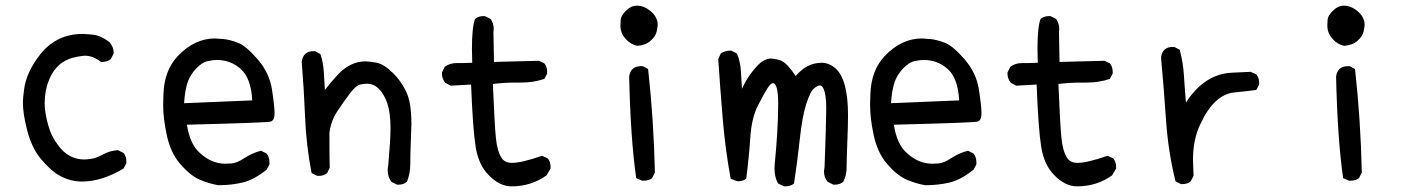

<svg xmlns="http://www.w3.org/2000/svg" viewBox="-20 -657 5040 679"><path d="M270 -15Q227 -15 189 -37Q160 -53 125 -94.5Q90 -136 74 -205Q61 -256 61 -296Q61 -309 65 -339Q72 -402 125 -468Q182 -537 272 -537Q280 -537 307.5 -534.5Q335 -532 366 -509Q382 -491 382 -472V-468L372 -448Q359 -438 340 -438H337Q309 -460 280 -460Q273 -460 251 -456Q193 -445 165.5 -398.5Q138 -352 138 -291Q138 -259 150 -216Q160 -177 185 -144Q222 -93 278 -93Q286 -93 303.5 -95.5Q321 -98 344.5 -111Q368 -124 397 -126L417 -116Q427 -104 427 -86V-80L417 -61Q340 -15 270 -15Z M752 -2Q717 -8 684.5 -22.5Q652 -37 617 -77.5Q582 -118 569 -183Q557 -239 557 -287L558 -324Q561 -409 609 -459Q668 -521 740 -521Q746 -521 769 -519Q792 -517 821 -506Q850 -495 891.5 -447Q933 -399 942 -339.5Q951 -280 951 -256Q951 -231 937 -227Q923 -223 641 -216Q652 -146 687 -116Q728 -78 777 -78Q781 -78 799 -79Q817 -80 844.5 -98Q872 -116 903 -124L923 -114Q933 -101 933 -82V-76L923 -57Q878 -21 838 -11.5Q798 -2 752 -2ZM631 -292 872 -302Q868 -380 832 -412.5Q796 -445 746 -445Q735 -445 715 -441Q695 -437 673.5 -414.5Q652 -392 643 -364.5Q634 -337 631 -292Z M1390 -4H1384L1364 -14Q1351 -32 1351 -55Q1351 -63 1353 -72L1359 -150Q1361 -178 1361 -206Q1361 -257 1350 -291Q1325 -361 1277 -361Q1272 -361 1256 -358.5Q1240 -356 1218.5 -328Q1197 -300 1173.5 -264.5Q1150 -229 1145 -187Q1145 -91 1146 -64L1137 -45Q1125 -35 1108 -35H1102L1082 -45Q1063 -142 1059 -241.5Q1055 -341 1047 -438Q1052 -476 1088 -476H1094L1113 -466Q1123 -437 1125 -404.5Q1127 -372 1129 -339Q1150 -366 1172 -390Q1217 -440 1273 -440Q1284 -440 1310.5 -435.5Q1337 -431 1370 -398.5Q1403 -366 1421 -322Q1435 -285 1435 -220Q1435 -208 1433 -161Q1431 -114 1431 -78.5Q1431 -43 1419 -14Q1407 -4 1390 -4Z M1789 2Q1746 2 1707 -39Q1672 -75 1662 -138.5Q1652 -202 1646 -358L1574 -354L1555 -364Q1543 -378 1543 -396V-401L1553 -421Q1571 -434 1595 -434H1616L1650 -435L1649 -484Q1649 -562 1660 -590Q1672 -600 1689 -600H1695L1715 -590Q1726 -574 1726 -555L1725 -544L1727 -438L1886 -442L1905 -433Q1915 -421 1915 -403V-397L1905 -378Q1867 -365 1823 -365H1803Q1762 -365 1723 -360Q1729 -218 1733.5 -171Q1738 -124 1753 -100Q1764 -81 1791 -81Q1824 -81 1897 -106L1917 -97Q1927 -85 1927 -67V-61L1913 -37Q1859 2 1789 2Z M2257 -18H2251L2230 -27Q2210 -164 2205 -386Q2210 -423 2247 -423H2253L2272 -413Q2292 -233 2296 -47L2286 -27Q2274 -18 2257 -18ZM2234 -495Q2211 -499 2192.5 -519.5Q2174 -540 2174 -567Q2174 -570 2175 -586.5Q2176 -603 2197 -622Q2213 -637 2232 -637Q2263 -637 2290 -609Q2306 -591 2306 -569Q2306 -564 2302.5 -546.5Q2299 -529 2281 -513Q2263 -497 2234 -495Z M2759 2H2753L2732 -8Q2719 -29 2719 -62Q2719 -72 2722 -101Q2725 -130 2728.5 -185.5Q2732 -241 2732 -290Q2732 -363 2713 -363Q2706 -363 2694.5 -345.5Q2683 -328 2660.5 -284Q2638 -240 2633.5 -171.5Q2629 -103 2619 -25Q2607 -16 2590 -16Q2585 -16 2564 -25Q2545 -128 2536 -235.5Q2527 -343 2520 -448L2529 -468Q2544 -478 2563 -478H2566L2586 -468Q2598 -440 2600 -407Q2602 -374 2604 -343Q2623 -386 2655 -421Q2681 -450 2707 -450Q2713 -450 2731.5 -446Q2750 -442 2765.5 -425Q2781 -408 2794 -388Q2833 -435 2886 -435Q2911 -435 2934 -416Q2979 -377 2979 -249Q2979 -216 2976.5 -153.5Q2974 -91 2974 -64Q2974 -37 2962 -14Q2950 -4 2933 -4H2927L2907 -14Q2894 -30 2894 -51L2896 -66Q2902 -226 2902 -275Q2902 -323 2892 -344Q2887 -355 2879 -355Q2873 -355 2859.5 -345Q2846 -335 2831.5 -290Q2817 -245 2808.5 -165.5Q2800 -86 2788 -8Q2776 2 2759 2Z M3252 -2Q3217 -8 3184.5 -22.5Q3152 -37 3117 -77.5Q3082 -118 3069 -183Q3057 -239 3057 -287L3058 -324Q3061 -409 3109 -459Q3168 -521 3240 -521Q3246 -521 3269 -519Q3292 -517 3321 -506Q3350 -495 3391.5 -447Q3433 -399 3442 -339.5Q3451 -280 3451 -256Q3451 -231 3437 -227Q3423 -223 3141 -216Q3152 -146 3187 -116Q3228 -78 3277 -78Q3281 -78 3299 -79Q3317 -80 3344.5 -98Q3372 -116 3403 -124L3423 -114Q3433 -101 3433 -82V-76L3423 -57Q3378 -21 3338 -11.5Q3298 -2 3252 -2ZM3131 -292 3372 -302Q3368 -380 3332 -412.5Q3296 -445 3246 -445Q3235 -445 3215 -441Q3195 -437 3173.5 -414.5Q3152 -392 3143 -364.5Q3134 -337 3131 -292Z M3789 2Q3746 2 3707 -39Q3672 -75 3662 -138.5Q3652 -202 3646 -358L3574 -354L3555 -364Q3543 -378 3543 -396V-401L3553 -421Q3571 -434 3595 -434H3616L3650 -435L3649 -484Q3649 -562 3660 -590Q3672 -600 3689 -600H3695L3715 -590Q3726 -574 3726 -555L3725 -544L3727 -438L3886 -442L3905 -433Q3915 -421 3915 -403V-397L3905 -378Q3867 -365 3823 -365H3803Q3762 -365 3723 -360Q3729 -218 3733.5 -171Q3738 -124 3753 -100Q3764 -81 3791 -81Q3824 -81 3897 -106L3917 -97Q3927 -85 3927 -67V-61L3913 -37Q3859 2 3789 2Z M4162 -6H4156L4137 -16Q4111 -122 4103.5 -233.5Q4096 -345 4086 -454Q4091 -491 4127 -491H4133L4152 -481Q4164 -437 4167 -389Q4170 -341 4174 -294Q4193 -325 4219.5 -349.5Q4246 -374 4276 -386.5Q4306 -399 4338 -400Q4370 -401 4403 -403L4423 -394Q4433 -382 4433 -364V-358L4423 -339Q4387 -334 4344 -330Q4273 -322 4225 -218Q4199 -165 4199 -92L4201 -35L4191 -16Q4180 -6 4162 -6Z M4757 -18H4751L4730 -27Q4710 -164 4705 -386Q4710 -423 4747 -423H4753L4772 -413Q4792 -233 4796 -47L4786 -27Q4774 -18 4757 -18ZM4734 -495Q4711 -499 4692.5 -519.5Q4674 -540 4674 -567Q4674 -570 4675 -586.5Q4676 -603 4697 -622Q4713 -637 4732 -637Q4763 -637 4790 -609Q4806 -591 4806 -569Q4806 -564 4802.5 -546.5Q4799 -529 4781 -513Q4763 -497 4734 -495Z"/></svg>

Font: Xiaolai Mono SC
Style: Regular
Weight: 400
Monospace: yes
Designer: LXGW / Nozomi Seto
Version: Version 3.113;September 30, 2024